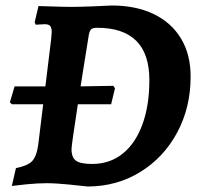

<svg xmlns="http://www.w3.org/2000/svg" viewBox="-20 -666 722 698"><path d="M673 -388Q673 -275 624 -184Q575 -93 489.5 -40.5Q404 12 298 12Q282 10 232.5 5Q183 0 149 0Q117 0 76.5 4Q36 8 23 10L38 -55Q80 -63 96.5 -80Q113 -97 119 -140L137 -287H23L16 -294L33 -352H145L166 -524Q168 -544 168 -549Q168 -565 162.5 -571.5Q157 -578 143 -578Q132 -578 122.5 -577Q113 -576 110 -576L106 -585L120 -644Q134 -644 170.5 -642.5Q207 -641 242 -641Q270 -641 320 -643Q370 -645 386 -646Q474 -646 538.5 -615Q603 -584 638 -526Q673 -468 673 -388ZM523 -375Q523 -565 333 -565Q318 -565 312 -560Q306 -555 303 -540L282 -409L273 -352L392 -354L398 -345L384 -287H263Q240 -138 240 -124Q240 -93 256.5 -81.5Q273 -70 315 -70Q379 -70 425.5 -107Q472 -144 497.5 -213Q523 -282 523 -375Z"/></svg>

Font: Alegreya SC
Style: Bold Italic
Weight: 700
Italic angle: -7°
Designer: Juan Pablo del Peral
Foundry: Huerta Tipografica
Version: Version 2.007; ttfautohint (v1.6)